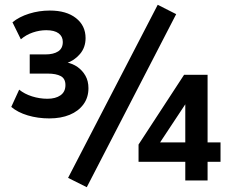

<svg xmlns="http://www.w3.org/2000/svg" viewBox="-20 -753 965 801"><path d="M186 -259Q138 -259 96 -271.5Q54 -284 27 -307L60 -379Q82 -361 113.5 -351Q145 -341 178 -341Q212 -341 232.5 -355.5Q253 -370 253 -398Q253 -425 233.5 -435.5Q214 -446 179 -446H104V-526H170Q203 -526 222.5 -538.5Q242 -551 242 -578Q242 -601 224.5 -614Q207 -627 173 -627Q145 -627 117 -617.5Q89 -608 67 -589L32 -660Q60 -683 101.5 -696Q143 -709 188 -709Q257 -709 297 -677.5Q337 -646 337 -594Q337 -555 313.5 -527.5Q290 -500 256 -489V-493Q283 -488 303.5 -473.5Q324 -459 336.5 -437Q349 -415 349 -385Q349 -346 328 -317.5Q307 -289 270.5 -274Q234 -259 186 -259ZM342 28 264 -11 638 -733 715 -694ZM753 0V-78H558V-150L748 -441H846V-159H900V-78H846V0ZM753 -159V-342H769L634 -138L631 -159Z"/></svg>

Font: Nunito Sans 10pt SemiCondensed
Style: Bold
Weight: 700
Width: 4
Designer: Vernon Adams
Foundry: Vernon Adams
Version: Version 3.101;gftools[0.9.27]